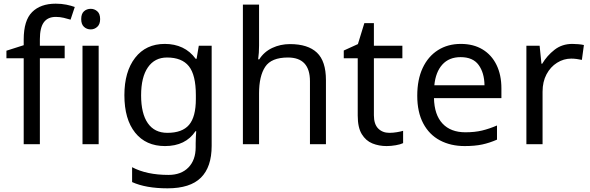

<svg xmlns="http://www.w3.org/2000/svg" viewBox="-20 -785 3213 1045"><path d="M332 -468H197V0H109V-468H15V-509L109 -539V-570Q109 -674 155 -719.5Q201 -765 283 -765Q315 -765 341.5 -759.5Q368 -754 387 -747L364 -678Q348 -683 327 -688Q306 -693 284 -693Q240 -693 218.5 -663.5Q197 -634 197 -571V-536H332Z M474 -737Q494 -737 509.5 -723.5Q525 -710 525 -681Q525 -653 509.5 -639Q494 -625 474 -625Q452 -625 437 -639Q422 -653 422 -681Q422 -710 437 -723.5Q452 -737 474 -737ZM517 -536V0H429V-536Z M877 -546Q930 -546 972.5 -526Q1015 -506 1045 -465H1050L1062 -536H1132V9Q1132 124 1073.5 182Q1015 240 892 240Q774 240 699 206V125Q778 167 897 167Q966 167 1005.5 126.5Q1045 86 1045 16V-5Q1045 -17 1046 -39.5Q1047 -62 1048 -71H1044Q990 10 878 10Q774 10 715.5 -63Q657 -136 657 -267Q657 -395 715.5 -470.5Q774 -546 877 -546ZM889 -472Q822 -472 785 -418.5Q748 -365 748 -266Q748 -167 784.5 -114.5Q821 -62 891 -62Q972 -62 1009 -105.5Q1046 -149 1046 -246V-267Q1046 -377 1008 -424.5Q970 -472 889 -472Z M1390 -537Q1390 -497 1385 -462H1391Q1417 -503 1461.5 -524Q1506 -545 1558 -545Q1656 -545 1705 -498.5Q1754 -452 1754 -349V0H1667V-343Q1667 -472 1547 -472Q1457 -472 1423.5 -421.5Q1390 -371 1390 -277V0H1302V-760H1390Z M2099 -62Q2119 -62 2140 -65.5Q2161 -69 2174 -73V-6Q2160 1 2134 5.5Q2108 10 2084 10Q2042 10 2006.5 -4.5Q1971 -19 1949 -55Q1927 -91 1927 -156V-468H1851V-510L1928 -545L1963 -659H2015V-536H2170V-468H2015V-158Q2015 -109 2038.5 -85.5Q2062 -62 2099 -62Z M2488 -546Q2557 -546 2606.5 -516Q2656 -486 2682.5 -431.5Q2709 -377 2709 -304V-251H2342Q2344 -160 2388.5 -112.5Q2433 -65 2513 -65Q2564 -65 2603.5 -74.5Q2643 -84 2685 -102V-25Q2644 -7 2604 1.5Q2564 10 2509 10Q2433 10 2374.5 -21Q2316 -52 2283.5 -113.5Q2251 -175 2251 -264Q2251 -352 2280.5 -415Q2310 -478 2363.5 -512Q2417 -546 2488 -546ZM2487 -474Q2424 -474 2387.5 -433.5Q2351 -393 2344 -321H2617Q2616 -389 2585 -431.5Q2554 -474 2487 -474Z M3095 -546Q3110 -546 3127.5 -544.5Q3145 -543 3158 -540L3147 -459Q3134 -462 3118.5 -464Q3103 -466 3089 -466Q3048 -466 3012 -443.5Q2976 -421 2954.5 -380.5Q2933 -340 2933 -286V0H2845V-536H2917L2927 -438H2931Q2957 -482 2998 -514Q3039 -546 3095 -546Z"/></svg>

Font: Noto Sans Old South Arabian
Style: Regular
Weight: 400
Designer: Monotype Design Team
Foundry: Monotype Imaging Inc.
Version: Version 2.001; ttfautohint (v1.8.4.7-5d5b)